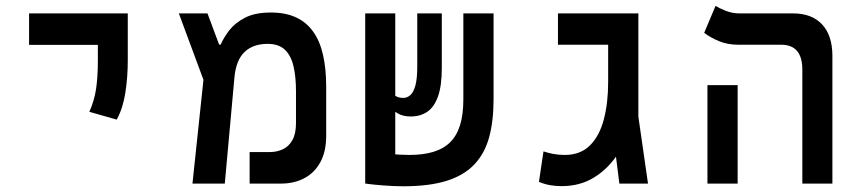

<svg xmlns="http://www.w3.org/2000/svg" viewBox="-20 -632 2970 661"><path d="M381.8 -220.2 287.6 -247.1Q304.7 -285.2 310.8 -326.2Q316.9 -367.2 316.9 -423.8V-585.9H419.9V-423.8Q419.9 -367.2 411.6 -313.2Q403.3 -259.3 381.8 -220.2ZM80.1 -477.5V-585.9H419.9V-477.5Z M642.6 0 690.4 -451.7 733.9 -478.5H739.7Q750 -502.4 769.5 -527.8Q789.1 -553.2 823.5 -571Q857.9 -588.9 912.6 -588.9Q962.9 -588.9 998.8 -572.3Q1034.7 -555.7 1057.9 -523.4Q1081.1 -491.2 1092 -443.4Q1103 -395.5 1103 -333V-165Q1103 -110.4 1082.8 -73.5Q1062.5 -36.6 1027.3 -18.3Q992.2 0 948.2 0H839.4V-108.4H907.7Q933.1 -108.4 953.9 -118.2Q974.6 -127.9 986.8 -149.9Q999 -171.9 999 -208.5V-317.4Q999 -369.1 990 -405.8Q981 -442.4 959.7 -461.7Q938.5 -481 901.4 -481Q851.1 -481 821.8 -452.9Q792.5 -424.8 787.1 -365.7L753.9 0ZM688 -336.9 595.7 -585.9H694.3L735.8 -474.6Z M1367.7 9.3Q1335.4 9.3 1298.3 6.3Q1261.2 3.4 1237.8 0L1260.7 -108.4Q1264.6 -106.9 1279.5 -105.5Q1294.4 -104 1314.7 -102.3Q1335 -100.6 1355.2 -99.6Q1375.5 -98.6 1389.6 -98.6Q1436 -98.6 1470.9 -108.9Q1505.9 -119.1 1529.1 -141.6Q1552.2 -164.1 1563.7 -200.7Q1575.2 -237.3 1575.2 -290.5V-585.9H1679.2V-290.5Q1679.2 -215.8 1664.1 -159.9Q1648.9 -104 1613.3 -66.2Q1577.6 -28.3 1517.8 -9.5Q1458 9.3 1367.7 9.3ZM1340.8 0.5 1237.3 -0.5V-585.9H1340.8ZM1394 -231Q1366.7 -231 1348.9 -241.9Q1331.1 -252.9 1317.9 -266.1L1335.9 -306.2Q1342.3 -300.3 1350.1 -297.6Q1357.9 -294.9 1368.2 -294.9Q1381.8 -294.9 1392.8 -304.7Q1403.8 -314.5 1410.2 -338.1Q1416.5 -361.8 1416.5 -402.3V-585.9H1501V-398.4Q1501 -336.9 1488 -300.3Q1475.1 -263.7 1451.2 -247.3Q1427.2 -231 1394 -231Z M1913.6 8.8Q1893.1 8.8 1874.3 5.6Q1855.5 2.4 1835.4 -5.9L1851.1 -110.8Q1866.7 -105.5 1884.5 -102.1Q1902.3 -98.6 1924.3 -98.6Q1978 -98.6 2011 -131.3Q2043.9 -164.1 2058.8 -220.9Q2073.7 -277.8 2073.7 -349.6V-392.1H2175.8L2173.8 -336.9Q2172.9 -272 2155.5 -210.2Q2138.2 -148.4 2105 -98.9Q2071.8 -49.3 2023.9 -20.3Q1976.1 8.8 1913.6 8.8ZM2112.3 0 2073.7 -305.2V-585.9H2177.7V-230.5L2210.9 0ZM1900.9 -478V-585.9H2163.1V-478Z M2742.2 0V-392.1Q2742.2 -478 2669.4 -478H2522Q2484.4 -478 2454.8 -490.5Q2425.3 -502.9 2404.3 -519L2443.4 -611.8Q2454.6 -604.5 2477.5 -595.2Q2500.5 -585.9 2524.9 -585.9H2710Q2774.9 -585.9 2810.3 -547.9Q2845.7 -509.8 2845.7 -439.5V0ZM2415.5 0V-338.9H2519.5V0Z"/></svg>

Font: Cascadia Code Medium
Style: Regular
Weight: 500
Monospace: yes
Designer: Aaron Bell
Foundry: Saja Typeworks
Version: Version 2407.024